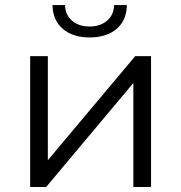

<svg xmlns="http://www.w3.org/2000/svg" viewBox="-20 -751 728 771"><path d="M101.1 0V-525.5H172.1V-107.7L522.9 -525.5H586.5V0H515.5V-417.8L165.3 0ZM339.8 -600.6Q273.4 -600.6 232.8 -634.5Q192.3 -668.4 190.8 -730.6H241Q242.4 -691 269.5 -667.8Q296.7 -644.5 339.3 -644.5Q382.3 -644.5 409.7 -667.8Q437.1 -691 438.1 -730.6H489.4Q488.4 -668.4 447.6 -634.5Q406.9 -600.6 339.8 -600.6Z"/></svg>

Font: Montserrat Thin
Style: Regular
Weight: 100
Designer: Julieta Ulanovsky
Foundry: Julieta Ulanovsky
Version: Version 9.000